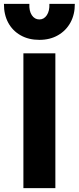

<svg xmlns="http://www.w3.org/2000/svg" viewBox="-39 -977 408 997"><path d="M82.5 0V-700H248.5V0ZM165.5 -770Q109.5 -770 67.8 -793.8Q26 -817.5 3.5 -859.5Q-19 -901.5 -18.5 -957H113.5Q111.5 -920.5 126.2 -898.2Q141 -876 165.5 -876Q189.5 -876 204.2 -898.2Q219 -920.5 217.5 -957H349.5Q350 -902.5 327 -860.2Q304 -818 262.2 -794Q220.5 -770 165.5 -770Z"/></svg>

Font: Geologica Cursive
Style: Bold
Weight: 700
Designer: Sindre Bremnes, Frode Helland
Foundry: Monokrom Skriftforlag AS
Version: Version 1.010;gftools[0.9.28]